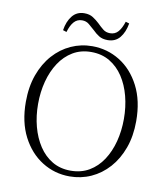

<svg xmlns="http://www.w3.org/2000/svg" viewBox="-98 -998 955 1095"><g transform="rotate(10 379.5 -450.5)"><path d="M198.2 -799.8Q206.1 -851.6 232.2 -883.8Q258.3 -916 301.8 -916Q332 -916 352.3 -902.8Q372.6 -889.6 389.2 -874Q407.2 -856 424.1 -842.5Q440.9 -829.1 464.8 -829.1Q493.7 -829.1 511.7 -849.9Q529.8 -870.6 542 -909.2L563 -902.8Q554.2 -851.1 528.3 -819.6Q502.4 -788.1 458 -788.1Q427.2 -788.1 407.2 -800.8Q387.2 -813.5 372.1 -829.1Q353 -846.2 336.4 -860.1Q319.8 -874 295.9 -874Q267.6 -874 249 -853Q230.5 -832 219.2 -793ZM130.9 -360.8Q130.9 -292 147.2 -230.2Q163.6 -168.5 195.1 -120.6Q226.6 -72.8 272.7 -45.4Q318.8 -18.1 378.9 -18.1Q439.9 -18.1 486.3 -45.4Q532.7 -72.8 564.2 -120.6Q595.7 -168.5 611.8 -230.2Q627.9 -292 627.9 -360.8Q627.9 -430.2 611.8 -492.2Q595.7 -554.2 564.2 -602.1Q532.7 -649.9 486.3 -677.5Q439.9 -705.1 378.9 -705.1Q318.8 -705.1 272.7 -677.5Q226.6 -649.9 195.1 -602.1Q163.6 -554.2 147.2 -492.2Q130.9 -430.2 130.9 -360.8ZM378.9 -738.8Q466.3 -738.8 539.1 -693.6Q611.8 -648.4 655.5 -563.7Q699.2 -479 699.2 -360.8Q699.2 -274.4 674.1 -205.1Q648.9 -135.7 604.7 -86.4Q560.5 -37.1 502.7 -11Q444.8 15.1 378.9 15.1Q292 15.1 219.5 -30.3Q147 -75.7 103.5 -159.9Q60.1 -244.1 60.1 -360.8Q60.1 -448.2 85.2 -517.8Q110.4 -587.4 154.5 -637Q198.7 -686.5 256.3 -712.6Q314 -738.8 378.9 -738.8Z"/></g></svg>

Font: Source Han Serif CN ExtraLight
Style: Regular
Weight: 250
Designer: Ryoko NISHIZUKA  (kana & ideographs); Frank Grießhammer (Latin, Greek & Cyrillic); Wenlong ZHANG  (bopomofo); Sandoll Co
Foundry: Adobe Systems Incorporated
Version: Version 1.001;PS 1.001;hotconv 16.6.54;makeotf.lib2.5.65590